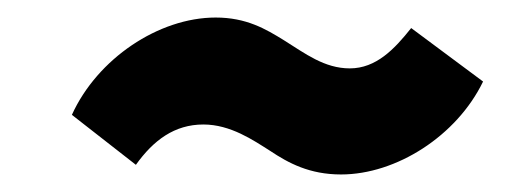

<svg xmlns="http://www.w3.org/2000/svg" viewBox="-20 -400 580 219"><path d="M369 -201C432 -201 501 -245 531 -307L449 -368C430 -344 409 -322 379 -322C350 -322 328 -339 304 -354C283 -367 261 -380 226 -380C161 -380 91 -333 62 -269L135 -212C155 -240 179 -258 212 -258C243 -258 269 -240 288 -228C309 -214 333 -201 369 -201Z"/></svg>

Font: Arthouse Owned
Style: Bold Italic
Weight: 700
Italic angle: -10°
Designer: Jeremy Tribby
Foundry: Tribby Type
Version: Version 1.000;PS 001.000;hotconv 1.0.88;makeotf.lib2.5.64775